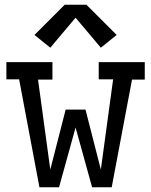

<svg xmlns="http://www.w3.org/2000/svg" viewBox="-20 -793 640 813"><path d="M147 0 61 -457H7V-530H202V-456H141L193 -75L258 -329H342L407 -75L459 -457H398V-530H593V-456H539L453 0H370L300 -253L230 0ZM193 -591 126 -645 254 -773H346L474 -645L407 -591L300 -718Z"/></svg>

Font: Iosevka Slab Extended
Style: Regular
Weight: 400
Width: 7
Monospace: yes
Designer: Belleve Invis
Foundry: Belleve Invis
Version: Version 11.1.1; ttfautohint (v1.8.3)